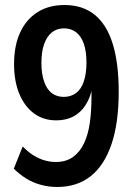

<svg xmlns="http://www.w3.org/2000/svg" viewBox="-20 -735 538 765"><path d="M208 10Q173.5 10 142 1.2Q110.5 -7.5 84 -24Q57.5 -40.5 35 -63L70.5 -151.5Q98.5 -121.5 132.5 -105.5Q166.5 -89.5 201.5 -89.5Q243 -89.5 270.8 -109.5Q298.5 -129.5 315 -164.5Q331.5 -199.5 338 -246.5Q344.5 -293.5 344.5 -348V-424H353Q349 -371 330.2 -333Q311.5 -295 279.8 -275.2Q248 -255.5 203.5 -255.5Q153 -255.5 115.5 -283Q78 -310.5 57 -361Q36 -411.5 36 -479.5Q36 -552.5 60 -605Q84 -657.5 129 -686.2Q174 -715 237 -715Q309.5 -715 357.5 -676Q405.5 -637 429.2 -560Q453 -483 453 -369.5Q453 -246 424.5 -161.2Q396 -76.5 341.5 -33.2Q287 10 208 10ZM234 -349Q262.5 -349 283 -364.2Q303.5 -379.5 314 -410.8Q324.5 -442 324.5 -485.5Q324.5 -530 314.2 -560Q304 -590 283.8 -606Q263.5 -622 235 -622Q206.5 -622 186.5 -605.8Q166.5 -589.5 155.8 -559.2Q145 -529 145 -484Q145 -441 155.8 -410Q166.5 -379 186.2 -364Q206 -349 234 -349Z"/></svg>

Font: Nunito Sans 12pt ExtraLight Condensed
Style: Regular
Weight: 200
Width: 3
Version: Version 3.101;gftools[0.9.27]